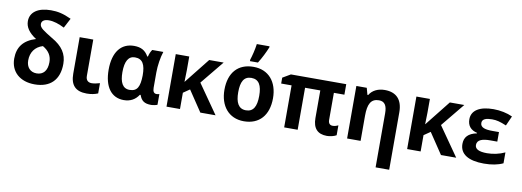

<svg xmlns="http://www.w3.org/2000/svg" viewBox="-73 -1256 5337 1962"><g transform="rotate(10 2595.5 -275.0)"><path d="M294 10C457 10 548 -82 548 -247C548 -349 499 -425 387 -488C343 -515 309 -536 286 -554C263 -572 251 -589 251 -609C251 -640 277 -660 325 -660C378 -660 430 -642 488 -613L541 -714C455 -754 398 -765 329 -765C195 -765 115 -708 115 -615C115 -553 151 -500 229 -449C102 -410 44 -333 44 -214C44 -77 142 10 294 10ZM295 -104C228 -104 188 -151 188 -220C188 -305 232 -366 311 -390C377 -352 405 -302 405 -239C405 -151 364 -104 295 -104Z M835 10C880 10 919 2 951 -12V-118C919 -109 890 -103 867 -103C830 -103 806 -123 806 -168V-545H665V-167C665 -48 718 10 835 10Z M1219 10C1287 10 1338 -18 1373 -72H1381C1401 -14 1434 10 1503 10C1523 10 1558 3 1568 -3V-114C1559 -111 1549 -109 1539 -109C1513 -109 1499 -127 1499 -167V-326C1499 -397 1513 -486 1533 -545H1418C1404 -526 1393 -501 1386 -471H1379C1347 -528 1302 -554 1229 -554C1093 -554 1014 -451 1014 -270C1014 -92 1090 10 1219 10ZM1260 -103C1187 -103 1157 -165 1157 -269C1157 -383 1191 -440 1258 -440C1337 -440 1367 -386 1367 -271C1365 -155 1340 -103 1260 -103Z M1662 0H1802V-169L1869 -215L2013 0H2171L1960 -302L2159 -545H2009L1801 -283H1799L1802 -402V-545H1662Z M2421 -606H2504C2540 -664 2569 -723 2592 -779V-790H2460C2453 -735 2434 -658 2421 -621ZM2465 10C2625 10 2719 -96 2719 -273C2719 -443 2625 -555 2468 -555C2308 -555 2215 -451 2215 -273C2215 -107 2307 10 2465 10ZM2467 -104C2389 -104 2358 -167 2358 -273C2358 -380 2388 -440 2466 -440C2545 -440 2576 -380 2576 -273C2576 -161 2543 -104 2467 -104Z M3327 10C3359 10 3399 1 3425 -14V-117C3405 -107 3386 -102 3367 -102C3340 -102 3322 -119 3322 -155V-436H3431V-545H2857L2775 -497V-436H2883V0H3023V-436H3181V-149C3181 -43 3231 10 3327 10Z M3874 240H4015V-356C4015 -485 3952 -555 3830 -555C3760 -555 3702 -527 3671 -475H3663L3644 -545H3536V0H3676V-260C3676 -383 3707 -441 3790 -441C3849 -441 3874 -401 3874 -321Z M4159 0H4299V-169L4366 -215L4510 0H4668L4457 -302L4656 -545H4506L4298 -283H4296L4299 -402V-545H4159Z M4956 10C5036 10 5102 -3 5154 -28V-141C5098 -114 5030 -100 4969 -100C4886 -100 4844 -121 4844 -164C4844 -219 4903 -235 4978 -235H5053V-334H4985C4915 -334 4859 -345 4859 -395C4859 -438 4904 -450 4962 -450C5009 -450 5044 -441 5111 -413L5156 -514C5101 -540 5028 -555 4958 -555C4815 -555 4732 -503 4732 -411C4732 -345 4766 -303 4834 -287V-282C4745 -264 4706 -220 4706 -150C4706 -45 4795 10 4956 10Z"/></g></svg>

Font: Kathrein 75 Bold
Style: Regular
Weight: 700
Designer: Lazydogs Typefoundry, based on Open Sans by Ascender Corporation
Foundry: Lazydogs Typefoundry
Version: Version 1.003;PS 001.003;hotconv 1.0.88;makeotf.lib2.5.64775